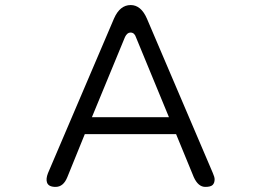

<svg xmlns="http://www.w3.org/2000/svg" viewBox="-20 -732 1040 764"><path d="M201.2 11.7Q232.4 11.7 248 -27.3L317.4 -198.2H680.7L751 -27.3Q768.6 11.7 796.9 11.7Q818.4 11.7 826.2 3.9Q834 -3.9 834 -18.6Q834 -27.3 827.1 -43L564.5 -658.2Q541 -711.9 500 -711.9Q457 -711.9 433.6 -658.2L170.9 -43Q162.1 -20.5 167 -5.9Q172.9 11.7 201.2 11.7ZM345.7 -265.6 477.5 -585Q486.3 -602.5 499 -602.5Q507.8 -602.5 513.2 -597.2Q518.6 -591.8 520.5 -585L652.3 -265.6Z"/></svg>

Font: FakePearl
Style: ExtraLight
Weight: 300
Version: Version 1.2